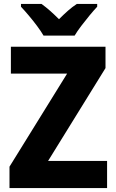

<svg xmlns="http://www.w3.org/2000/svg" viewBox="-20 -950 586 970"><path d="M521 0H28V-108L319 -578H35V-714H513V-606L223 -137H521ZM200 -770Q188 -791 167.5 -818.5Q147 -846 125 -872Q103 -898 86 -916V-930H190Q212 -914 233 -895.5Q254 -877 278 -853Q302 -877 323.5 -896Q345 -915 368 -930H471V-916Q454 -898 432.5 -872Q411 -846 390.5 -819Q370 -792 357 -770Z"/></svg>

Font: Noto Sans Khmer UI SemiCondensed ExtraBold
Style: Regular
Weight: 800
Width: 4
Designer: Danh Hong and the Monotype Design Team
Foundry: Monotype Imaging Inc.
Version: Version 2.002; ttfautohint (v1.8.4.7-5d5b)